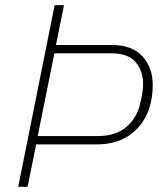

<svg xmlns="http://www.w3.org/2000/svg" viewBox="-20 -718 631 738"><path d="M86 0H50L190 -698H226L195 -545H410Q488 -545 527.5 -501.5Q567 -458 567 -393Q567 -322 540.5 -270.5Q514 -219 466 -191Q418 -163 351 -163H119ZM189 -513 125 -195H355Q426 -195 467.5 -231.5Q509 -268 520 -326Q525 -346 527 -359Q529 -372 529.5 -381Q530 -390 530 -396Q530 -445 501.5 -479Q473 -513 408 -513Z"/></svg>

Font: IBM Plex Sans ExtraLight
Style: Italic
Weight: 250
Italic angle: -11.31°
Designer: Mike Abbink, Paul van der Laan, Pieter van Rosmalen
Foundry: Bold Monday
Version: Version 3.201